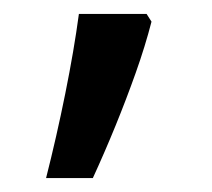

<svg xmlns="http://www.w3.org/2000/svg" viewBox="-20 -136 303 275"><path d="M190 -116 197 -105Q188 -70 174.5 -32Q161 6 145.5 44Q130 82 113 119H46Q61 60 73.5 -2Q86 -64 93 -116Z"/></svg>

Font: lbangla05
Style: Book
Weight: 400
Designer: Jelle Bosma - Monotype Design Team
Foundry: Monotype Imaging Inc.
Version: Version 2.003